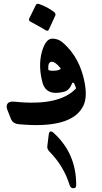

<svg xmlns="http://www.w3.org/2000/svg" viewBox="-20 -650 541 1020"><path d="M239.3 62Q244.6 35.2 269.5 60.1Q385.7 168.5 384.8 334Q383.8 348.6 374.5 349.6Q355.5 352.5 350.1 334Q318.8 231.9 242.2 154.8Q229.5 141.6 231.4 126ZM170.9 -624Q175.3 -632.3 187 -628.9Q230.5 -614.3 267.6 -585.9Q277.3 -577.6 273.9 -567.9L239.3 -492.2Q233.4 -481.9 221.7 -490Q210 -498 141.6 -535.2Q130.4 -541.5 135.3 -551.8ZM255.4 -321.8Q232.4 -321.8 237.3 -277.3Q252.9 -272.5 275.9 -274.9Q298.8 -277.3 302.7 -286.6Q274.4 -321.8 255.4 -321.8ZM384.3 -180.7Q370.1 -227.5 360.8 -202.6Q347.7 -168.9 318.4 -162.1Q224.1 -138.7 205.1 -213.9Q182.6 -300.8 202.1 -373Q222.2 -445.3 258.3 -444.8Q288.6 -444.8 312.5 -424.8Q406.2 -344.2 430.7 -205.6Q443.8 -130.9 422.4 -87.4Q361.8 36.6 79.1 9.8Q47.9 6.8 37.6 -19.5L19 -66.9Q11.2 -86.9 20 -99.6Q28.8 -112.3 56.2 -109.9Q294.9 -84.5 384.3 -180.7Z"/></svg>

Font: Amiri
Style: Bold Slanted
Weight: 700
Italic angle: 9°
Designer: Khaled Hosny
Version: Version 000.107